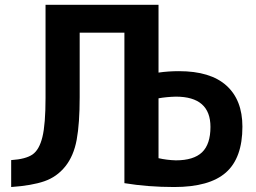

<svg xmlns="http://www.w3.org/2000/svg" viewBox="-20 -750 1040 780"><path d="M485.4 -617.2H303.7V-355.5Q303.7 -248 291.5 -182.1Q279.3 -116.2 245.1 -73.7Q210.9 -31.2 160.2 -13.7Q109.4 3.9 25.4 9.8V-99.6Q85 -103.5 112.3 -122.6Q139.6 -141.6 152.3 -193.4Q165 -245.1 165 -352.5V-730.5H624V-455.1Q663.1 -460.9 707 -460.9Q835 -460.9 899.9 -402.3Q964.8 -343.8 964.8 -235.4Q964.8 -108.4 897.9 -49.3Q831.1 9.8 687.5 9.8Q581.1 9.8 485.4 -5.9ZM624 -350.6V-107.4Q658.2 -99.6 694.3 -98.6Q766.6 -98.6 800.8 -131.3Q835 -164.1 835 -234.4Q835 -357.4 694.3 -357.4Q656.2 -356.4 624 -350.6Z"/></svg>

Font: Mgen+ 1c bold
Style: Bold
Weight: 700
Designer: [Source Han Sans]
Ryoko NISHIZUKA  (kana & ideographs); Paul D. Hunt (Latin, Greek & Cyrillic); Wenlong ZHANG  (bopomofo
Version: Version 1.059.20150602